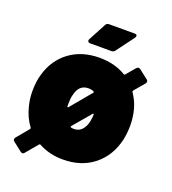

<svg xmlns="http://www.w3.org/2000/svg" viewBox="-136 -802 850 951"><g transform="rotate(20 289.0 -326.5)"><path d="M499 -425Q523 -390 534 -352Q546 -310 546 -263Q546 -225 538 -187Q517 -97 451.5 -44.5Q386 8 289 8Q217 8 161 -23Q156 -25 154 -22L101 41Q97 47 90 47Q84 47 80 43L34 7Q28 3 28 -4Q28 -9 32 -14L86 -79Q88 -83 86 -86Q55 -127 42 -181Q32 -217 32 -261Q32 -310 44 -350Q68 -433 132.5 -480.5Q197 -528 290 -528Q370 -528 429 -492Q434 -490 436 -494L476 -541Q481 -547 487 -547Q494 -547 498 -543L544 -507Q550 -503 550 -496Q550 -491 546 -486L500 -432Q498 -429 499 -425ZM221 -248Q221 -244 223.5 -243.5Q226 -243 228 -246L318 -354Q322 -358 317 -361Q305 -367 289 -367Q239 -367 226 -308Q221 -291 221 -262ZM357 -252Q357 -256 355 -256.5Q353 -257 351 -255L272 -162Q268 -156 274 -155Q278 -153 289 -153Q315 -153 331 -170.5Q347 -188 353 -217Q357 -239 357 -252ZM276 -700H411Q423 -700 423 -691Q423 -687 420 -682L350 -588Q344 -579 332 -579H220Q212 -579 208.5 -584.5Q205 -590 209 -597L258 -689Q263 -700 276 -700Z"/></g></svg>

Font: Barlow Black
Style: Regular
Weight: 900
Designer: Jeremy Tribby
Foundry: Tribby Type
Version: Version 1.422